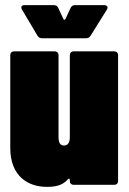

<svg xmlns="http://www.w3.org/2000/svg" viewBox="-20 -720 502 748"><path d="M333 -581 396 -682C398 -685 399 -688 399 -691C399 -696 394 -700 386 -700H272C264 -700 258 -696 255 -689L235 -646C233 -642 229 -642 227 -646L207 -689C204 -696 198 -700 190 -700H76C68 -700 63 -697 63 -691C63 -688 64 -685 66 -682L126 -581C130 -574 136 -571 144 -571H315C323 -571 329 -574 333 -581ZM252 -505V-185C252 -164 244 -153 229 -153C215 -153 208 -164 208 -185V-505C208 -514 202 -520 193 -520H35C26 -520 20 -514 20 -505V-144C20 -31 92 8 162 8C193 8 223 4 245 -22C249 -26 252 -24 252 -19V-15C252 -6 258 0 267 0H425C434 0 440 -6 440 -15V-505C440 -514 434 -520 425 -520H267C258 -520 252 -514 252 -505Z"/></svg>

Font: Barlow Condensed Black
Style: Regular
Weight: 900
Width: 3
Designer: Jeremy Tribby
Foundry: Tribby Type
Version: Version 1.422;hotconv 1.0.109;makeotfexe 2.5.65596